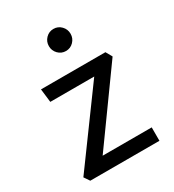

<svg xmlns="http://www.w3.org/2000/svg" viewBox="-163 -752 763 844"><g transform="rotate(-30 219.0 -329.5)"><path d="M397 -68V0H46L27 -28L290 -388H67L59 -456H386L404 -424L148 -68ZM278 -563.5Q262 -547 239 -547Q216 -547 200 -563.5Q184 -580 184 -603Q184 -626 200 -642.5Q216 -659 239 -659Q262 -659 278 -642.5Q294 -626 294 -603Q294 -580 278 -563.5Z"/></g></svg>

Font: Average Sans
Style: Regular
Weight: 400
Designer: Eduardo Rodriguez Tunni
Foundry: Eduardo Rodriguez Tunni
Version: Version 1.002